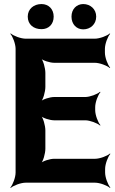

<svg xmlns="http://www.w3.org/2000/svg" viewBox="-20 -902 567 948"><path d="M450 -358V-373C450 -397 464 -434 476 -447L474 -449C461 -437 424 -423 401 -423H247C227 -423 190 -412 178 -399L180 -397C193 -409 204 -449 204 -473V-542C204 -566 193 -606 180 -618L178 -616C190 -603 227 -592 247 -592H448C472 -592 509 -578 522 -566L524 -568C512 -581 498 -618 498 -642V-661C498 -685 512 -722 524 -735L522 -737C509 -725 472 -711 448 -711H107C83 -711 46 -725 33 -737L31 -735C43 -722 57 -685 57 -661V-50C57 -26 43 11 31 24L33 26C46 14 83 0 107 0H449C473 0 510 14 523 26L525 24C513 11 499 -26 499 -50V-68C499 -92 513 -129 525 -142L523 -144C510 -132 473 -118 449 -118H247C227 -118 190 -107 178 -94L180 -92C193 -104 204 -144 204 -168V-258C204 -282 193 -322 180 -334L178 -332C190 -319 227 -308 247 -308H401C424 -308 461 -294 474 -282L476 -284C464 -297 450 -334 450 -358ZM185 -758C220 -758 245 -782 245 -820C245 -857 220 -882 185 -882C147 -882 117 -858 117 -820C117 -781 146 -758 185 -758ZM391 -757C426 -757 455 -782 455 -820C455 -857 426 -882 391 -882C359 -882 333 -858 333 -820C333 -782 358 -757 391 -757Z"/></svg>

Font: Asimov
Style: EdgeNar
Weight: 500
Designer: Google
Version: Version 2.000980: 2014